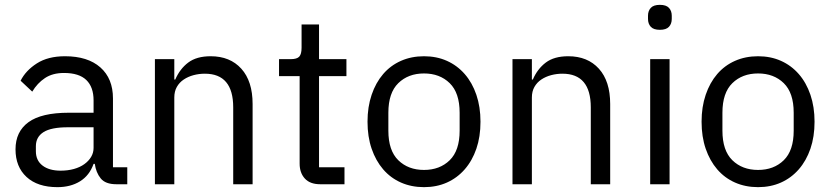

<svg xmlns="http://www.w3.org/2000/svg" viewBox="-20 -760 3427 792"><path d="M460 0Q415 0 395.5 -24Q376 -48 371 -84H366Q349 -36 310 -12Q271 12 217 12Q135 12 89.5 -30Q44 -72 44 -144Q44 -217 97.5 -256Q151 -295 264 -295H366V-346Q366 -401 336 -430Q306 -459 244 -459Q197 -459 165.5 -438Q134 -417 113 -382L65 -427Q86 -469 132 -498.5Q178 -528 248 -528Q342 -528 394 -482Q446 -436 446 -354V-70H505V0ZM230 -56Q260 -56 285 -63Q310 -70 328 -83Q346 -96 356 -113Q366 -130 366 -150V-235H260Q191 -235 159.5 -215Q128 -195 128 -157V-136Q128 -98 155.5 -77Q183 -56 230 -56Z M619 0V-516H699V-432H703Q722 -476 756.5 -502Q791 -528 849 -528Q929 -528 975.5 -476.5Q1022 -425 1022 -331V0H942V-317Q942 -456 825 -456Q801 -456 778.5 -450Q756 -444 738 -432Q720 -420 709.5 -401.5Q699 -383 699 -358V0Z M1301 0Q1259 0 1237.5 -23.5Q1216 -47 1216 -85V-446H1131V-516H1179Q1205 -516 1214.5 -526.5Q1224 -537 1224 -563V-659H1296V-516H1409V-446H1296V-70H1401V0Z M1729 12Q1677 12 1634 -7Q1591 -26 1560.5 -61.5Q1530 -97 1513 -146.5Q1496 -196 1496 -258Q1496 -319 1513 -369Q1530 -419 1560.5 -454.5Q1591 -490 1634 -509Q1677 -528 1729 -528Q1781 -528 1823.5 -509Q1866 -490 1897 -454.5Q1928 -419 1945 -369Q1962 -319 1962 -258Q1962 -196 1945 -146.5Q1928 -97 1897 -61.5Q1866 -26 1823.5 -7Q1781 12 1729 12ZM1729 -59Q1794 -59 1835 -99Q1876 -139 1876 -221V-295Q1876 -377 1835 -417Q1794 -457 1729 -457Q1664 -457 1623 -417Q1582 -377 1582 -295V-221Q1582 -139 1623 -99Q1664 -59 1729 -59Z M2094 0V-516H2174V-432H2178Q2197 -476 2231.5 -502Q2266 -528 2324 -528Q2404 -528 2450.5 -476.5Q2497 -425 2497 -331V0H2417V-317Q2417 -456 2300 -456Q2276 -456 2253.5 -450Q2231 -444 2213 -432Q2195 -420 2184.5 -401.5Q2174 -383 2174 -358V0Z M2702 -637Q2676 -637 2664.5 -649.5Q2653 -662 2653 -682V-695Q2653 -715 2664.5 -727.5Q2676 -740 2702 -740Q2728 -740 2739.5 -727.5Q2751 -715 2751 -695V-682Q2751 -662 2739.5 -649.5Q2728 -637 2702 -637ZM2662 -516H2742V0H2662Z M3107 12Q3055 12 3012 -7Q2969 -26 2938.5 -61.5Q2908 -97 2891 -146.5Q2874 -196 2874 -258Q2874 -319 2891 -369Q2908 -419 2938.5 -454.5Q2969 -490 3012 -509Q3055 -528 3107 -528Q3159 -528 3201.5 -509Q3244 -490 3275 -454.5Q3306 -419 3323 -369Q3340 -319 3340 -258Q3340 -196 3323 -146.5Q3306 -97 3275 -61.5Q3244 -26 3201.5 -7Q3159 12 3107 12ZM3107 -59Q3172 -59 3213 -99Q3254 -139 3254 -221V-295Q3254 -377 3213 -417Q3172 -457 3107 -457Q3042 -457 3001 -417Q2960 -377 2960 -295V-221Q2960 -139 3001 -99Q3042 -59 3107 -59Z"/></svg>

Font: IBM Plex Sans Thai Looped
Style: Regular
Weight: 400
Designer: Mike Abbink, Paul van der Laan, Pieter van Rosmalen, Ben Mitchell, Mark Frömberg
Foundry: Bold Monday
Version: Version 1.1